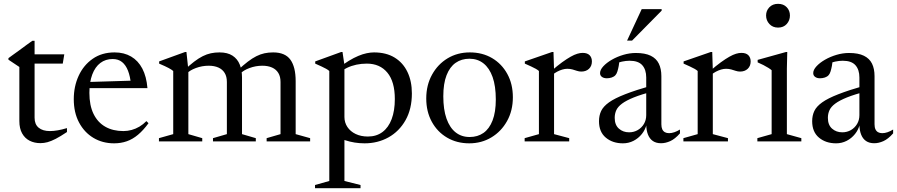

<svg xmlns="http://www.w3.org/2000/svg" viewBox="-20 -738 4681 1002"><path d="M160.5 -123.5Q160.5 -89 181.8 -71.5Q203 -54 240.5 -54Q259.5 -54 281.2 -57.8Q303 -61.5 329.5 -69.5V-49Q295 -26 270.8 -13.5Q246.5 -1 228 4Q209.5 9 191 9Q159.5 9 134.8 -3.5Q110 -16 95.5 -41.8Q81 -67.5 81 -106.5V-388.5L24 -426.5V-434.5Q33 -441 43.5 -448.8Q54 -456.5 66 -465Q78 -473.5 91 -483.2Q104 -493 118.5 -503.5Q133 -514 148.5 -525H160.5V-438.5ZM131 -406V-454.5H315.5L307.5 -406Z M578 -464.5Q627.5 -464.5 664.2 -443Q701 -421.5 722.8 -380Q744.5 -338.5 749.5 -278H435L436 -310L699 -318L663.5 -297.5Q659.5 -339.5 648 -369Q636.5 -398.5 617 -414.2Q597.5 -430 568 -430Q531 -430 503.8 -409.5Q476.5 -389 461.5 -349.2Q446.5 -309.5 446.5 -253Q446.5 -188 468.2 -143.5Q490 -99 529.8 -76.5Q569.5 -54 624 -54Q646 -54 667 -59.8Q688 -65.5 707.8 -77.2Q727.5 -89 744 -106L755 -95Q728 -58 700.2 -34.8Q672.5 -11.5 641.8 -0.8Q611 10 575.5 10Q515 10 467.5 -18.5Q420 -47 392.5 -98.8Q365 -150.5 365 -220.5Q365 -287 390.5 -342.5Q416 -398 463.8 -431.2Q511.5 -464.5 578 -464.5Z M963 -373V-38L1035.5 -17V0H809.5V-17L884 -38V-367.5Q876 -374.5 860.2 -383Q844.5 -391.5 810.5 -406V-417.5L945.5 -466.5H953ZM1243 -334V-38L1315 -17V0H1091.5V-17L1164 -38V-310Q1164 -338.5 1152.5 -357.2Q1141 -376 1119.8 -385.5Q1098.5 -395 1069 -395Q1034.5 -395 1002.2 -383Q970 -371 954.5 -354L940.5 -371Q969.5 -398 993 -416Q1016.5 -434 1038 -444.8Q1059.5 -455.5 1080.5 -460Q1101.5 -464.5 1125.5 -464.5Q1167.5 -464.5 1193.5 -447.5Q1219.5 -430.5 1231.2 -401Q1243 -371.5 1243 -334ZM1523 -314.5V-38L1598.5 -17V0H1371.5V-17L1444 -38V-310Q1444 -338.5 1432.5 -357.2Q1421 -376 1399.8 -385.5Q1378.5 -395 1349 -395Q1314.5 -395 1282.2 -383Q1250 -371 1234.5 -354L1220.5 -371Q1249.5 -398 1273 -416Q1296.5 -434 1318 -444.8Q1339.5 -455.5 1360.5 -460Q1381.5 -464.5 1405.5 -464.5Q1468 -464.5 1495.5 -426.5Q1523 -388.5 1523 -314.5Z M2040.5 -221Q2040.5 -312 2001.5 -359Q1962.5 -406 1894.5 -406Q1866 -406 1840 -400.5Q1814 -395 1790.8 -383.8Q1767.5 -372.5 1747 -354L1744.5 -381Q1774 -404.5 1800.2 -420.5Q1826.5 -436.5 1849.8 -446.2Q1873 -456 1893.5 -460.2Q1914 -464.5 1931.5 -464.5Q1995.5 -464.5 2039.5 -437.5Q2083.5 -410.5 2106.5 -362.2Q2129.5 -314 2129.5 -250.5Q2129.5 -169.5 2096.5 -111Q2063.5 -52.5 2007.5 -21.2Q1951.5 10 1882.5 10Q1856.5 10 1831.2 6Q1806 2 1780 -6.5Q1754 -15 1727.5 -29H1777.5V206.5L1861.5 227.5V244H1624V227.5L1698.5 206.5V-367.5Q1692 -373.5 1682 -379Q1672 -384.5 1657.8 -391.2Q1643.5 -398 1625 -406V-417.5L1760 -466.5H1767.5L1777.5 -398.5V-127.5Q1777.5 -98.5 1793 -75.2Q1808.5 -52 1836 -38.8Q1863.5 -25.5 1900 -25.5Q1944.5 -25.5 1976 -49Q2007.5 -72.5 2024 -116.5Q2040.5 -160.5 2040.5 -221Z M2431 -23Q2472.5 -23 2503 -44.2Q2533.5 -65.5 2550.5 -109.2Q2567.5 -153 2567.5 -219Q2567.5 -288.5 2550.8 -335.8Q2534 -383 2503.2 -407.2Q2472.5 -431.5 2430 -431.5Q2388.5 -431.5 2358 -410.2Q2327.5 -389 2310.5 -345.5Q2293.5 -302 2293.5 -235.5Q2293.5 -166.5 2310.2 -119Q2327 -71.5 2357.8 -47.2Q2388.5 -23 2431 -23ZM2429 10Q2364 10 2313.2 -19.8Q2262.5 -49.5 2233.5 -102.5Q2204.5 -155.5 2204.5 -224Q2204.5 -294 2234.8 -348.5Q2265 -403 2316.2 -433.8Q2367.5 -464.5 2432 -464.5Q2497.5 -464.5 2548 -434.8Q2598.5 -405 2627.5 -352.2Q2656.5 -299.5 2656.5 -230.5Q2656.5 -160.5 2626.2 -106.2Q2596 -52 2544.5 -21Q2493 10 2429 10Z M3020.5 -462Q3045 -462 3057 -449.8Q3069 -437.5 3069 -417.5Q3069 -393.5 3053.8 -379Q3038.5 -364.5 3013.5 -364.5Q3002.5 -364.5 2991.2 -368.2Q2980 -372 2967.8 -375.5Q2955.5 -379 2940.5 -379Q2928 -379 2914.5 -375Q2901 -371 2887.8 -364Q2874.5 -357 2863.5 -347.5L2856 -366.5Q2888 -394.5 2913.2 -412.8Q2938.5 -431 2958 -442Q2977.5 -453 2992.8 -457.5Q3008 -462 3020.5 -462ZM2871.5 -373V-38L2950.5 -17V0H2718V-17L2792.5 -38V-367.5Q2786 -373.5 2776 -379Q2766 -384.5 2751.8 -391.2Q2737.5 -398 2719 -406V-417.5L2860.5 -466.5H2868.5Z M3382.5 -292 3390 -261.5Q3327 -245.5 3287.5 -229.5Q3248 -213.5 3226.2 -197.2Q3204.5 -181 3196.2 -162.8Q3188 -144.5 3188 -123Q3188 -86 3209.8 -66.8Q3231.5 -47.5 3263 -47.5Q3288 -47.5 3308.2 -59.2Q3328.5 -71 3340.5 -91.2Q3352.5 -111.5 3352.5 -137V-333.5Q3352.5 -374.5 3331.8 -397.8Q3311 -421 3265.5 -421Q3247 -421 3225.8 -416.5Q3204.5 -412 3187.5 -403.5L3213.5 -425.5Q3212 -410 3209 -394Q3206 -378 3202 -365.2Q3198 -352.5 3192 -346Q3184.5 -337.5 3172.2 -333.5Q3160 -329.5 3147 -329.5Q3131 -329.5 3121.2 -336.8Q3111.5 -344 3111.5 -356.5Q3111.5 -373.5 3128.5 -392Q3145.5 -410.5 3172.8 -426.2Q3200 -442 3233 -451.8Q3266 -461.5 3298.5 -461.5Q3346.5 -461.5 3375.8 -447.2Q3405 -433 3418.2 -406Q3431.5 -379 3431.5 -340.5V-89.5Q3431.5 -73.5 3436.2 -63.2Q3441 -53 3450 -48Q3459 -43 3472 -43Q3485 -43 3499.5 -48Q3514 -53 3528.5 -62V-42Q3502.5 -12.5 3477.8 -1.5Q3453 9.5 3430 9.5Q3404 9.5 3387 -2.2Q3370 -14 3361.5 -35.8Q3353 -57.5 3352.5 -87.5L3355 -91Q3348 -61.5 3329.8 -38.8Q3311.5 -16 3286 -3Q3260.5 10 3231 10Q3177 10 3141.5 -19.8Q3106 -49.5 3106 -105.5Q3106 -135 3117.2 -158.8Q3128.5 -182.5 3158.2 -203.8Q3188 -225 3242.5 -246.2Q3297 -267.5 3382.5 -292ZM3252.5 -526 3329 -690.5H3433V-682.5L3278.5 -526Z M3849 -462Q3873.5 -462 3885.5 -449.8Q3897.5 -437.5 3897.5 -417.5Q3897.5 -393.5 3882.2 -379Q3867 -364.5 3842 -364.5Q3831 -364.5 3819.8 -368.2Q3808.5 -372 3796.2 -375.5Q3784 -379 3769 -379Q3756.5 -379 3743 -375Q3729.5 -371 3716.2 -364Q3703 -357 3692 -347.5L3684.5 -366.5Q3716.5 -394.5 3741.8 -412.8Q3767 -431 3786.5 -442Q3806 -453 3821.2 -457.5Q3836.5 -462 3849 -462ZM3700 -373V-38L3779 -17V0H3546.5V-17L3621 -38V-367.5Q3614.5 -373.5 3604.5 -379Q3594.5 -384.5 3580.2 -391.2Q3566 -398 3547.5 -406V-417.5L3689 -466.5H3697Z M4040.5 -594Q4012.5 -594 3995.2 -612.8Q3978 -631.5 3978 -657Q3978 -682.5 3995.2 -700.2Q4012.5 -718 4040.5 -718Q4069 -718 4085.8 -700.2Q4102.5 -682.5 4102.5 -657Q4102.5 -631.5 4085.8 -612.8Q4069 -594 4040.5 -594ZM4088.5 -466.5 4086.5 -380V-38L4162 -17V0H3932.5V-17L4007 -38V-371.5Q4001.5 -376.5 3990 -383.8Q3978.5 -391 3964 -398.5Q3949.5 -406 3934 -412.5V-425.5L4081.5 -466.5Z M4495 -292 4502.5 -261.5Q4439.5 -245.5 4400 -229.5Q4360.5 -213.5 4338.8 -197.2Q4317 -181 4308.8 -162.8Q4300.5 -144.5 4300.5 -123Q4300.5 -86 4322.2 -66.8Q4344 -47.5 4375.5 -47.5Q4400.5 -47.5 4420.8 -59.2Q4441 -71 4453 -91.2Q4465 -111.5 4465 -137V-333.5Q4465 -374.5 4444.2 -397.8Q4423.5 -421 4378 -421Q4359.5 -421 4338.2 -416.5Q4317 -412 4300 -403.5L4326 -425.5Q4324.5 -410 4321.5 -394Q4318.5 -378 4314.5 -365.2Q4310.5 -352.5 4304.5 -346Q4297 -337.5 4284.8 -333.5Q4272.5 -329.5 4259.5 -329.5Q4243.5 -329.5 4233.8 -336.8Q4224 -344 4224 -356.5Q4224 -373.5 4241 -392Q4258 -410.5 4285.2 -426.2Q4312.5 -442 4345.5 -451.8Q4378.5 -461.5 4411 -461.5Q4459 -461.5 4488.2 -447.2Q4517.5 -433 4530.8 -406Q4544 -379 4544 -340.5V-89.5Q4544 -73.5 4548.8 -63.2Q4553.5 -53 4562.5 -48Q4571.5 -43 4584.5 -43Q4597.5 -43 4612 -48Q4626.5 -53 4641 -62V-42Q4615 -12.5 4590.2 -1.5Q4565.5 9.5 4542.5 9.5Q4516.5 9.5 4499.5 -2.2Q4482.5 -14 4474 -35.8Q4465.5 -57.5 4465 -87.5L4467.5 -91Q4460.5 -61.5 4442.2 -38.8Q4424 -16 4398.5 -3Q4373 10 4343.5 10Q4289.5 10 4254 -19.8Q4218.5 -49.5 4218.5 -105.5Q4218.5 -135 4229.8 -158.8Q4241 -182.5 4270.8 -203.8Q4300.5 -225 4355 -246.2Q4409.5 -267.5 4495 -292Z"/></svg>

Font: Newsreader 36pt
Style: Regular
Weight: 400
Designer: Hugues Gentile
Foundry: Production Type
Version: Version 1.003